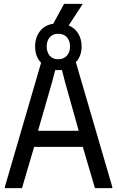

<svg xmlns="http://www.w3.org/2000/svg" viewBox="-20 -975 606 995"><path d="M5 -6 193 -650Q162 -681 162 -734Q162 -780 186.5 -812.5Q211 -845 256 -852L312 -955H409L336 -843Q368 -830 385.5 -801Q403 -772 403 -734Q403 -710 395.5 -689Q388 -668 373 -653L562 -6V0H472L409 -214H157L94 0H5ZM282 -668Q310 -668 326.5 -686.5Q343 -705 343 -734Q343 -763 327 -781.5Q311 -800 282 -800Q253 -800 237.5 -781.5Q222 -763 222 -734Q222 -705 237.5 -686.5Q253 -668 282 -668ZM388 -297 317 -550 301 -612H266L250 -550L177 -297Z"/></svg>

Font: Encode Sans Compressed
Style: Medium
Weight: 500
Designer: Pablo Impallari, Andres Torresi
Foundry: Pablo Impallari, Andres Torresi
Version: Version 1.000; ttfautohint (v1.00) -l 8 -r 50 -G 200 -x 14 -